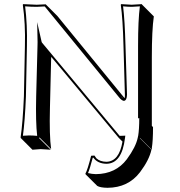

<svg xmlns="http://www.w3.org/2000/svg" viewBox="-20 -668 876 933"><path d="M101.1 -444.8Q104 -553.2 90.8 -645L92.8 -647.9Q94.2 -647.9 158.2 -645Q158.2 -645 202.1 -647L258.8 -590.3L585.4 -190.9Q587.4 -196.8 586.9 -208L580.1 -444.8Q576.7 -577.6 566.9 -645L568.8 -647.9Q570.3 -647.9 620.1 -645Q620.1 -645 668.9 -647.9L670.9 -645L727.5 -588.4Q717.8 -521.5 717.8 -388.7V-56.6L723.6 -50.3Q723.6 16.6 717.8 50.8V59.6L661.1 2.9Q661.1 2.9 659.2 2.9L715.8 59.6Q705.1 109.4 660.6 168.5Q603 244.1 502.4 244.6Q467.3 244.1 452.6 235.4L396 179.2L395 175.8Q405.3 157.7 422.9 88.9L439 87.9Q443.8 95.7 448.7 101.6Q466.3 117.7 497.1 118.2Q559.1 116.7 575.2 20L557.1 2L229 -391.6Q229 -386.7 228.5 -382.3L222.7 -143.6Q219.2 -10.3 228.5 56.6L171.9 0L169.9 2.9L226.6 59.6Q225.1 59.6 177.7 56.6Q177.7 56.6 137.7 59.6L81.1 2.9L80.1 0Q90.8 -71.8 96.2 -200.2ZM579.6 -188.5 564.9 -203.1Q570.8 -196.3 573.7 -193.4Q577.6 -189.9 579.6 -188.5ZM110.8 -444.8 106 -199.7Q101.1 -78.6 91.3 -8.3Q106.9 -9.8 121.1 -9.8Q139.6 -9.8 160.6 -7.8Q152.8 -74.2 155.8 -200.2L162.1 -439.5Q162.6 -455.1 162.6 -462.9L160.6 -560.5L182.1 -465.3Q183.1 -462.9 183.6 -461.4L561.5 -7.8Q570.3 -7.8 576.7 -8.3L588.9 -8.8L587.4 2.9Q572.3 127 497.1 127.9Q454.1 127 433.6 98.1L430.7 98.6Q416.5 152.8 407.7 172.9Q425.3 177.7 445.8 178.2Q542.5 177.2 596.2 106Q640.1 46.4 649.4 1L650.9 -6.3V-6.8L651.4 -7.8Q656.7 -40 656.7 -94.2L650.9 -92.8V-444.8Q650.9 -570.8 659.7 -637.2Q636.2 -635.3 620.1 -634.8Q601.6 -634.8 578.1 -637.2Q586.4 -569.8 589.8 -445.3L597.2 -208.5Q596.7 -179.7 582 -177.7Q570.3 -179.7 557.1 -196.8L197.3 -636.7Q162.6 -635.3 158.2 -634.8Q131.8 -634.8 102.1 -637.2Q113.3 -547.4 110.8 -444.8Z"/></svg>

Font: Linux Biolinum Shadow O
Style: Bold
Weight: 700
Designer: Philipp H. Poll
Foundry: Philipp H. Poll
Version: Version 0.9.2